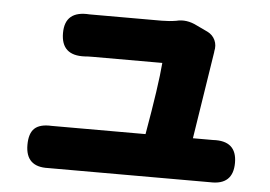

<svg xmlns="http://www.w3.org/2000/svg" viewBox="-44 -581 927 658"><g transform="rotate(5 419.5 -252.0)"><path d="M701 20Q688 20 675 20H423H171Q158 20 144 20Q66 23 66 -53Q66 -93 84.5 -110Q103 -127 143 -125Q157 -125 171 -125H466Q496 -296 502 -373H263Q245 -373 235 -372Q154 -368 154 -445.5Q154 -523 239 -517Q251 -517 262 -517H487Q513 -517 537 -521Q572 -530 609 -511L647 -493Q665 -484 673 -466.5Q681 -449 676 -428Q676 -427 676 -426Q653 -276 629 -125H673Q686 -125 698 -125Q780 -130 780 -53.5Q780 23 701 20Z"/></g></svg>

Font: GenSenRounded TW H
Style: Regular
Weight: 900
Version: Version 1.501;PS 1;hotconv 16.6.51;makeotf.lib2.5.65220